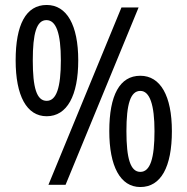

<svg xmlns="http://www.w3.org/2000/svg" viewBox="-20 -744 754 773"><path d="M168 -724C84 -724 43 -644 43 -501C43 -359 87 -276 168 -276C250 -276 295 -359 295 -501C295 -643 249 -724 168 -724ZM538 -714H469L175 0H244ZM167 -663C206 -663 225 -610 225 -501C225 -391 207 -338 168 -338C127 -338 112 -392 112 -501C112 -609 127 -663 167 -663ZM545 -439C462 -439 420 -361 420 -216C420 -75 464 9 545 9C628 9 672 -72 672 -216C672 -358 626 -439 545 -439ZM545 -378C583 -378 602 -322 602 -216C602 -107 585 -52 545 -52C505 -52 489 -106 489 -216C489 -324 505 -378 545 -378Z"/></svg>

Font: Noto Sans Myanmar UI Condensed
Style: Regular
Weight: 400
Width: 3
Designer: Monotype Design Team
Foundry: Monotype Imaging Inc.
Version: Version 2.103